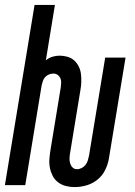

<svg xmlns="http://www.w3.org/2000/svg" viewBox="-29 -755 549 783"><path d="M275 8Q257 8 239.5 3.5Q222 -1 208 -11.5Q194 -22 186 -37.5Q178 -53 174.5 -70.5Q171 -88 172.5 -107Q174 -126 177 -144L219 -400Q220 -409 220.5 -418.5Q221 -428 217 -436.5Q213 -445 205.5 -450Q198 -455 189 -455Q180 -455 171 -451.5Q162 -448 155.5 -441Q149 -434 146 -425Q143 -416 141 -408L74 0H-9L112 -735H195L158 -509Q170 -519 184.5 -523.5Q199 -528 214 -528Q230 -528 246 -523.5Q262 -519 273.5 -508.5Q285 -498 292 -484Q299 -470 301 -454Q303 -438 302.5 -421Q302 -404 299 -388L257 -132Q255 -121 254.5 -110Q254 -99 257 -89Q260 -79 267 -72Q274 -65 285 -65Q295 -65 304.5 -70Q314 -75 320 -83Q326 -91 329 -100.5Q332 -110 334 -120L400 -520H483L415 -108Q411 -84 399.5 -61Q388 -38 368 -22Q348 -6 323.5 1Q299 8 275 8Z"/></svg>

Font: Iosevka Term Curly Medium
Style: Italic
Weight: 500
Italic angle: -9°
Designer: Belleve Invis
Foundry: Belleve Invis
Version: Version 32.3.0